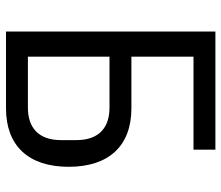

<svg xmlns="http://www.w3.org/2000/svg" viewBox="-69 -669 738 640"><g transform="rotate(90 300.0 -349.0)"><path d="M85 0H341C466 0 536 -75 536 -209C536 -343 466 -418 341 -418H169V-625H479V-698H85ZM169 -73V-345H339C405 -345 447 -310 447 -235V-183C447 -108 405 -73 339 -73Z"/></g></svg>

Font: IBM Plex Mono
Style: Regular
Weight: 400
Monospace: yes
Designer: Mike Abbink, Paul van der Laan, Pieter van Rosmalen
Foundry: Bold Monday
Version: Version 2.004